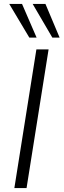

<svg xmlns="http://www.w3.org/2000/svg" viewBox="-20 -956 323 976"><path d="M53 0 165 -705H227L115 0ZM246 -765 146 -936H211L283 -765ZM129 -765 27 -936H92L166 -765Z"/></svg>

Font: Nunito Sans 12pt ExtraLight 12pt Light
Style: Italic
Weight: 300
Italic angle: -9°
Version: Version 3.101;gftools[0.9.27]